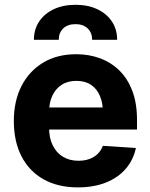

<svg xmlns="http://www.w3.org/2000/svg" viewBox="-20 -782 636 812"><path d="M309.2 10.5Q225.3 10.5 164.4 -23.6Q103.5 -57.7 71 -120.8Q38.5 -183.9 38.5 -270.3Q38.5 -354.6 70.9 -418.1Q103.4 -481.6 162.6 -517.2Q221.8 -552.7 302 -552.7Q356.2 -552.7 403 -535.5Q449.8 -518.3 485 -483.7Q520.1 -449.2 539.7 -397.3Q559.4 -345.3 559.4 -275.6V-234.2H98.6V-327.5H486.1L415.6 -303.1Q415.6 -344.9 402.9 -375.5Q390.2 -406.2 365.2 -423.1Q340.2 -440 303.1 -440Q266 -440 240.2 -423Q214.5 -406 201 -376.5Q187.5 -347.1 187.5 -309V-243Q187.5 -198.8 203 -167.3Q218.5 -135.7 246.5 -118.9Q274.5 -102.1 311.5 -102.1Q336.6 -102.1 357.2 -109.3Q377.7 -116.5 392.6 -130.7Q407.4 -144.8 415 -165.2L554.7 -155.9Q544 -105.5 511.7 -68Q479.3 -30.6 428 -10Q376.7 10.5 309.2 10.5ZM123.4 -613.7Q123.4 -657.9 145.7 -691.2Q167.9 -724.4 207.5 -743.1Q247.2 -761.7 299.4 -761.7Q351.9 -761.7 391.4 -743.1Q431 -724.4 453.2 -691.2Q475.4 -657.9 475.4 -613.7H369.7Q369.7 -643.9 350.7 -661.9Q331.6 -679.9 299.4 -679.9Q266.6 -679.9 247.6 -661.9Q228.5 -643.9 228.5 -613.7Z"/></svg>

Font: GitLab Sans
Style: Regular
Weight: 400
Designer: Rasmus Andersson
Foundry: Modifications by GitLab B.V., manufactured by rsms
Version: Version 4.000;git-c8fb6b7